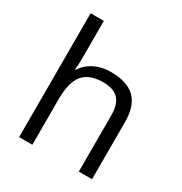

<svg xmlns="http://www.w3.org/2000/svg" viewBox="-176 -890 966 1020"><g transform="rotate(30 307.0 -380.0)"><path d="M452.1 0V-346.2Q452.1 -411.6 422.4 -443.8Q392.6 -476.1 329.1 -476.1Q244.6 -476.1 205.8 -430.2Q167 -384.3 167 -279.8V0H85.9V-759.8H167V-529.8Q167 -488.3 163.1 -460.9H168Q191.9 -499.5 236.1 -521.7Q280.3 -543.9 336.9 -543.9Q435.1 -543.9 484.1 -497.3Q533.2 -450.7 533.2 -349.1V0Z"/></g></svg>

Font: f1_56222 
Style: Regular
Weight: 400
Foundry: Ascender Corporation
Version: Version 1.10